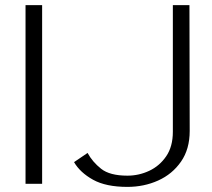

<svg xmlns="http://www.w3.org/2000/svg" viewBox="-20 -720 829 752"><path d="M80 0V-700H145V0ZM479 12Q395 12 344.5 -16Q294 -44 270 -85L323 -121Q342 -86 376 -59Q410 -32 479 -32Q524 -32 564.5 -51Q605 -70 631 -108Q657 -146 657 -204V-700H722L723 -207Q723 -136 689 -87Q655 -38 599.5 -13Q544 12 479 12Z"/></svg>

Font: Panamera
Style: Regular
Weight: 400
Designer: Bastien Sozeau
Foundry: NBR — Bastien Sozeau
Version: Version 3.002; ttfautohint (v1.8.4.7-5d5b);gftools[0.9.33]